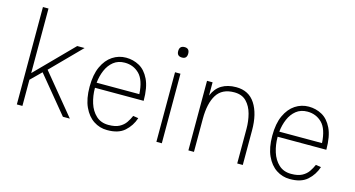

<svg xmlns="http://www.w3.org/2000/svg" viewBox="-77 -1012 2467 1333"><g transform="rotate(15 1156.5 -345.0)"><path d="M93 -700H133V-236L393 -500H446L237 -288L474 0H424L208 -262L133 -188V0H93Z M894 -132 932 -126Q913 -68 868.5 -28.5Q824 11 743 10Q690 10 646 -19Q602 -48 575.5 -105.5Q549 -163 549 -250Q549 -337 575.5 -394.5Q602 -452 646 -481Q690 -510 743 -510Q794 -510 838 -486Q882 -462 909.5 -405.5Q937 -349 937 -252H587V-250Q587 -194 603 -143Q619 -92 654 -59.5Q689 -27 743 -27Q792 -27 821 -42.5Q850 -58 866.5 -82Q883 -106 894 -132ZM743 -474Q695 -474 662.5 -448Q630 -422 612 -380Q594 -338 589 -289H896Q890 -390 847.5 -432Q805 -474 743 -474Z M1079 -648Q1079 -686 1116 -686Q1151 -686 1151 -648Q1151 -611 1116 -611Q1079 -611 1079 -648ZM1096 -500H1135V0H1096Z M1326 0V-500H1366V-405Q1388 -459 1430.5 -484.5Q1473 -510 1534 -510Q1625 -510 1671 -439Q1717 -368 1717 -249V0H1677V-249Q1677 -304 1663.5 -355Q1650 -406 1618 -439Q1586 -472 1530 -472Q1443 -472 1404.5 -410.5Q1366 -349 1366 -238V0Z M2207 -132 2245 -126Q2226 -68 2181.5 -28.5Q2137 11 2056 10Q2003 10 1959 -19Q1915 -48 1888.5 -105.5Q1862 -163 1862 -250Q1862 -337 1888.5 -394.5Q1915 -452 1959 -481Q2003 -510 2056 -510Q2107 -510 2151 -486Q2195 -462 2222.5 -405.5Q2250 -349 2250 -252H1900V-250Q1900 -194 1916 -143Q1932 -92 1967 -59.5Q2002 -27 2056 -27Q2105 -27 2134 -42.5Q2163 -58 2179.5 -82Q2196 -106 2207 -132ZM2056 -474Q2008 -474 1975.5 -448Q1943 -422 1925 -380Q1907 -338 1902 -289H2209Q2203 -390 2160.5 -432Q2118 -474 2056 -474Z"/></g></svg>

Font: Haskoy ExtraLight
Style: Regular
Weight: 200
Designer: Ertekin Erdin
Foundry: Ertekin Erdin
Version: Version 2.000; ttfautohint (v1.8.4.7-5d5b)